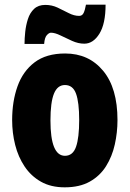

<svg xmlns="http://www.w3.org/2000/svg" viewBox="-20 -792 556 822"><path d="M483 -278Q483 -225 471.5 -173.5Q460 -122 434 -80.5Q408 -39 364.5 -14.5Q321 10 257 10Q198 10 155.5 -14Q113 -38 85.5 -79Q58 -120 45 -171.5Q32 -223 32 -278Q32 -358 55 -422.5Q78 -487 128 -525Q178 -563 259 -563Q360 -563 421.5 -489Q483 -415 483 -278ZM196 -276Q196 -125 258 -125Q292 -125 305.5 -163.5Q319 -202 319 -278Q319 -354 305.5 -391Q292 -428 258 -428Q226 -428 211 -391Q196 -354 196 -276ZM85 -604Q85 -627 88 -655.5Q91 -684 99.5 -710.5Q108 -737 126 -754Q144 -771 174 -771Q202 -771 226.5 -759.5Q251 -748 274 -736Q297 -724 319 -724Q332 -724 338 -736.5Q344 -749 348 -772H432Q432 -690 405.5 -647.5Q379 -605 341 -605Q315 -605 288.5 -617Q262 -629 238.5 -640.5Q215 -652 198 -652Q190 -652 180.5 -641.5Q171 -631 169 -604Z"/></svg>

Font: Noto Sans Gurmukhi UI ExtraCondensed Black
Style: Regular
Weight: 900
Width: 2
Designer: Jelle Bosma - Monotype Design Team
Foundry: Monotype Imaging Inc.
Version: Version 2.004; ttfautohint (v1.8.4.7-5d5b)